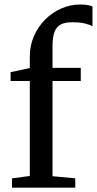

<svg xmlns="http://www.w3.org/2000/svg" viewBox="-20 -850 439 870"><path d="M34.5 0.5V-42L115 -52.5V-483H28V-523L115 -541.5V-593Q115 -643.5 134 -686.8Q153 -730 185.2 -762Q217.5 -794 258.2 -811.8Q299 -829.5 342.5 -829.5Q365.5 -829.5 378.5 -826.8Q391.5 -824 399 -821V-730.5Q389 -737.5 365 -743.5Q341 -749.5 308 -749Q276.5 -749.5 256.8 -739.8Q237 -730 227.5 -706.8Q218 -683.5 218 -643V-542.5H346V-483H218V-51.5L321 -42V0.5Z"/></svg>

Font: Merriweather 48pt
Style: Regular
Weight: 400
Version: Version 2.100